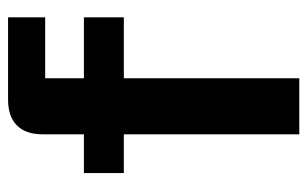

<svg xmlns="http://www.w3.org/2000/svg" viewBox="-163 -599 762 476"><g transform="rotate(-90 218.0 -361.0)"><path d="M209 -722H413V-630H262V-534H413V-435H262V0H123V-435H27V-534H123V-636Q123 -678 145 -700Q167 -722 209 -722Z"/></g></svg>

Font: Mozilla Text BETA
Style: Bold
Weight: 700
Designer: Studio DRAMA
Foundry: Studio DRAMA
Version: Version 0.100